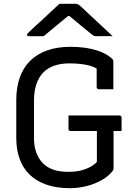

<svg xmlns="http://www.w3.org/2000/svg" viewBox="-20 -965 690 1005"><path d="M338.5 -360.7H605.4Q608.4 -360.7 610.9 -359.2Q613.4 -357.7 614.9 -355.2Q616.4 -352.7 616.4 -349.7V-279.3H349.5Q346.5 -279.3 344.5 -280.1Q342.5 -280.9 341 -282.4Q339.5 -283.9 339 -285.9Q338.5 -287.9 338.5 -290.3Q338.5 -308.6 338.5 -325.5Q338.5 -342.4 338.5 -360.7ZM349.1 -720Q391.5 -720 426.7 -714.8Q461.9 -709.6 489.1 -700.6Q516.3 -691.6 536.3 -680Q556.3 -668.4 568.5 -655.7Q571.3 -652.8 572.3 -649.4Q573.3 -646 573.3 -642.3Q573.3 -621 573.3 -596.1Q573.3 -571.2 573.3 -546.3Q573.3 -521.5 573.3 -497.9Q554.2 -497.9 535.2 -497.9Q516.1 -497.9 497 -497.9Q492 -497.9 489 -500.9Q486 -503.9 486 -508.9Q486 -528.7 486 -549Q486 -569.3 486 -590.9Q486 -612.4 486 -635.8L511.1 -588.9Q482 -614 440.8 -623.6Q399.6 -633.2 342.3 -633.2Q298.7 -633.2 264.5 -621.4Q230.2 -609.6 206.5 -585.5Q182.9 -561.3 170.4 -524.4Q157.9 -487.4 157.9 -436.4V-241.9Q157.9 -198.5 170.4 -165.3Q182.9 -132 205.7 -109.2Q226.1 -88.8 258.4 -77.2Q290.7 -65.6 339 -65.6Q382.7 -65.6 414.4 -75.7Q446.1 -85.8 464.7 -98.5Q483.3 -111.3 487.1 -117.5Q487.1 -154.4 487.1 -185.3Q487.1 -216.3 487.1 -247.1Q487.1 -278 487.1 -312.6H578.8L574.4 -295.4Q574.4 -239.1 574.4 -190.8Q574.4 -142.4 574.4 -85.3Q574.4 -80.1 573.4 -77Q572.4 -73.9 569 -69.4Q549.4 -43.7 514.5 -23.4Q479.6 -3.2 435.9 8.4Q392.2 20 346 20Q275.8 20 223.1 1.6Q170.4 -16.8 135.2 -50.9Q100 -84.9 82.6 -133.6Q65.2 -182.2 65.2 -242.3V-441.4Q65.2 -507.1 83.4 -558.8Q101.6 -610.6 137.5 -646.4Q173.5 -682.2 226.6 -701.1Q279.8 -720 349.1 -720ZM291.3 -945.2Q301.4 -945.2 317.6 -945.2Q333.8 -945.2 349.9 -945.2Q366.1 -945.2 375.8 -945.2Q383.4 -945.2 389.2 -942Q395 -938.7 409.8 -925.1Q417.8 -917.7 435.8 -900.6Q453.9 -883.5 477.2 -862Q500.5 -840.5 524.6 -817.9Q548.6 -795.2 569.6 -775.6Q551 -776.2 528.9 -775.9Q506.8 -775.6 488.1 -775.6Q477.1 -775.6 472.3 -777.3Q467.5 -779 459.5 -785.6Q443.4 -798.8 407.3 -828.1Q371.3 -857.4 319.9 -900.8L373 -881Q357 -881 340.8 -881Q324.6 -881 308.2 -881L360.5 -901.6Q310.3 -859.5 273.5 -829.3Q236.7 -799.1 208.4 -775.6H132.9Q128.3 -775.6 125.8 -776.4Q123.3 -777.2 122.3 -778.9Q121.3 -780.6 121.3 -782.6Q121.3 -786.6 125.4 -790.9Q129.5 -795.2 144.3 -809.2Q157.3 -821.4 176.9 -839.2Q196.5 -857 218.2 -877.1Q240 -897.2 259.2 -915.4Q278.5 -933.6 291.3 -945.2Z"/></svg>

Font: Recursive Sans Linear Light
Style: Regular
Weight: 300
Version: Version 1.085